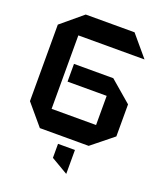

<svg xmlns="http://www.w3.org/2000/svg" viewBox="-163 -818 945 1120"><g transform="rotate(20 309.5 -258.0)"><path d="M174 -585V-714H476L584 -586V-585ZM148 0 40 -128V-129H450V0ZM40 -129V-603L173 -714H174V-129ZM207 -310V-420H450V-310ZM450 0V-420H451L584 -306V-107L451 0ZM383 198 279 137V50H384V198Z"/></g></svg>

Font: Foldit SemiBold
Style: Regular
Weight: 600
Version: Version 1.003